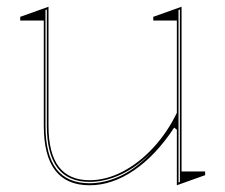

<svg xmlns="http://www.w3.org/2000/svg" viewBox="-20 -535 669 570"><path d="M246 15Q178 15 144 -29Q110 -73 110 -162V-474H40V-485L124 -515V-162Q124 -80 154.5 -40Q185 0 246 0Q295 0 344 -25.5Q393 -51 435 -96.5Q477 -142 505 -200V-474H435V-485L519 -515V-26H589V-15L505 15V-150L497 -156Q443 -74 378 -29.5Q313 15 246 15ZM514 -507 510 -505V7L514 5ZM119 -507 115 -505V-163Q115 -75 147.5 -33Q180 9 246 9Q292 9 339.5 -13.5Q387 -36 434 -87Q387 -39 339 -17Q291 5 246 5Q182 5 150.5 -37Q119 -79 119 -163Z"/></svg>

Font: Kalnia Glaze Thin Thin
Style: Regular
Weight: 250
Version: Version 1.110